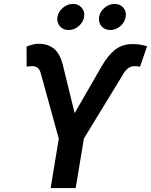

<svg xmlns="http://www.w3.org/2000/svg" viewBox="-20 -961 771 981"><path d="M238.8 0 280.3 -252.4 187.5 -589.4Q182.6 -606 172.4 -614.5Q162.1 -623 144.5 -623Q137.7 -623 128.2 -622.1Q118.7 -621.1 116.2 -619.6L115.7 -723.1Q132.3 -729.5 147.2 -733.6Q162.1 -737.8 182.1 -737.3Q227.1 -736.3 257.6 -710.7Q288.1 -685.1 303.2 -620.6L361.3 -382.8L499 -621.6Q531.7 -678.7 568.6 -707.3Q605.5 -735.8 656.7 -735.8Q675.8 -735.8 696 -732.9Q716.3 -730 731.4 -724.6L695.3 -619.6Q693.4 -621.1 684.1 -622.1Q674.8 -623 668 -623Q650.4 -623 637.2 -614Q624 -605 613.8 -589.4L408.7 -253.4L366.7 0ZM543 -807.6Q515.1 -807.6 498.5 -827.1Q481.9 -846.7 486.3 -874.5Q490.7 -901.9 514.2 -921.4Q537.6 -940.9 565.4 -940.9Q593.8 -940.9 610.4 -921.4Q627 -901.9 622.1 -874.5Q617.7 -846.7 594.5 -827.1Q571.3 -807.6 543 -807.6ZM330.6 -807.6Q302.2 -807.6 285.6 -827.1Q269 -846.7 273.4 -874.5Q278.3 -901.9 301.5 -921.4Q324.7 -940.9 353 -940.9Q380.9 -940.9 397.5 -921.4Q414.1 -901.9 409.7 -874.5Q404.8 -846.7 381.6 -827.1Q358.4 -807.6 330.6 -807.6Z"/></svg>

Font: Inter SemiBold
Style: Italic
Weight: 600
Italic angle: -9.3988°
Designer: Rasmus Andersson
Foundry: rsms
Version: Version 4.001;git-66647c0bb